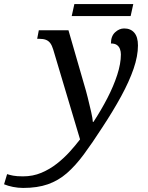

<svg xmlns="http://www.w3.org/2000/svg" viewBox="-182 -685 730 945"><path d="M-68 240Q-93 240 -118 235Q-143 230 -162 222L-147 172Q-135 176 -117.5 179.5Q-100 183 -69 183Q-20 183 21.5 165.5Q63 148 98 120.5Q133 93 161.5 61.5Q190 30 212 1L80 -441Q74 -461 65.5 -472.5Q57 -484 44 -489Q31 -494 11 -494H1L9 -536H155L233 -266Q241 -240 250 -204Q259 -168 266.5 -135Q274 -102 275 -85H278Q316 -143 346.5 -202Q377 -261 395 -316.5Q413 -372 413 -417Q413 -431 408.5 -443.5Q404 -456 393.5 -463.5Q383 -471 364 -471Q364 -507 384.5 -526Q405 -545 429 -545Q461 -545 479 -524Q497 -503 497 -461Q497 -409 475.5 -346.5Q454 -284 414.5 -211.5Q375 -139 321 -57Q272 19 230.5 75Q189 131 147 167.5Q105 204 53.5 222Q2 240 -68 240ZM171 -606 184 -665H474L461 -606Z"/></svg>

Font: Noto Serif
Style: Italic
Weight: 400
Italic angle: -12°
Designer: Monotype Design Team
Foundry: Monotype Imaging Inc.
Version: Version 2.013